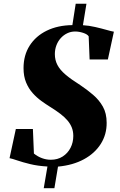

<svg xmlns="http://www.w3.org/2000/svg" viewBox="-20 -887 649 1036"><path d="M216 128.5 236 11.5Q184 8.5 143 -1.5Q102 -11.5 73.8 -21.2Q45.5 -31 31.5 -33.5L65.5 -191H157.5L163 -58.5Q183.5 -42 206.8 -33.5Q230 -25 254 -25Q291 -25 318.2 -42.5Q345.5 -60 360.5 -89.2Q375.5 -118.5 375.5 -153.5Q375.5 -177.5 367.8 -197.8Q360 -218 344.8 -236.2Q329.5 -254.5 306 -272.5Q282.5 -290.5 251 -310Q228.5 -324 203.5 -342Q178.5 -360 156.5 -384.5Q134.5 -409 120.8 -442Q107 -475 107 -519.5Q107 -589 140 -640.8Q173 -692.5 232.2 -721.5Q291.5 -750.5 370.5 -751.5L388.5 -867H446.5L427.5 -751Q460.5 -749 494 -741.2Q527.5 -733.5 554.5 -725.8Q581.5 -718 594.5 -716L562 -566H463.5L458.5 -691Q451 -702.5 428.5 -709.8Q406 -717 385.5 -717Q362.5 -717 342.8 -707.5Q323 -698 308 -681.5Q293 -665 284.5 -642.8Q276 -620.5 276 -595Q276 -563 289.8 -536.5Q303.5 -510 333.8 -484.2Q364 -458.5 412 -428.5Q449.5 -403.5 482.2 -375.5Q515 -347.5 535.2 -311.5Q555.5 -275.5 555.5 -224.5Q556 -161.5 523.8 -110.5Q491.5 -59.5 432.5 -27.5Q373.5 4.5 293 12L273.5 128.5Z"/></svg>

Font: Merriweather 120pt Black
Style: Italic
Weight: 900
Italic angle: -7.8°
Version: Version 2.101